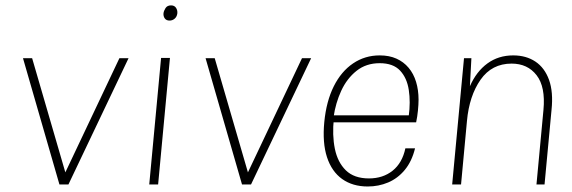

<svg xmlns="http://www.w3.org/2000/svg" viewBox="-20 -686 2128 714"><path d="M65.5 -469.5H99.5L223 -45L424 -469.5H458L234.5 0H201Z M610.5 -609.5Q598.5 -609.5 592.8 -617.5Q587 -625.5 588 -636.5Q589 -645.5 595.5 -655.8Q602 -666 616 -666Q628.5 -666 634.5 -657Q640.5 -648 639.5 -636.5Q638 -624 629.8 -616.8Q621.5 -609.5 610.5 -609.5ZM535 0 579 -470.5H612L568 0Z M744.5 -469.5H778.5L902 -45L1103 -469.5H1137L913.5 0H880Z M1347.5 7.5Q1291.5 7.5 1252.5 -20.2Q1213.5 -48 1196 -101.5Q1178.5 -155 1186 -232.5Q1193.5 -309.5 1221.2 -365Q1249 -420.5 1293 -450.2Q1337 -480 1392 -480Q1427.5 -480 1454.2 -468Q1481 -456 1499.5 -434Q1518 -412 1527.2 -381.8Q1536.5 -351.5 1536.5 -315Q1536.5 -297.5 1534.2 -274.8Q1532 -252 1527.5 -231H1197L1221.5 -245Q1215 -183.5 1225.2 -133Q1235.5 -82.5 1266.2 -52.5Q1297 -22.5 1352 -22.5Q1404 -22.5 1440 -51.2Q1476 -80 1487.5 -134.5H1523.5Q1511.5 -85.5 1485.2 -54Q1459 -22.5 1423.5 -7.5Q1388 7.5 1347.5 7.5ZM1220.5 -251 1203 -257H1524.5L1500 -254.5Q1507 -306.5 1500.2 -351.2Q1493.5 -396 1467.8 -423.5Q1442 -451 1392 -451Q1341.5 -451 1305.8 -422.5Q1270 -394 1249 -348.5Q1228 -303 1220.5 -251Z M1661.5 0 1705.5 -469.5H1733L1727.5 -365.5Q1751.5 -420 1792.5 -450Q1833.5 -480 1888.5 -480Q1936.5 -480 1971 -457Q2005.5 -434 2021.8 -388.8Q2038 -343.5 2031 -277.5L2005 0H1975L2001 -277.5Q2009 -363 1975.5 -406.2Q1942 -449.5 1882.5 -449.5Q1809 -449.5 1767 -389.5Q1725 -329.5 1716.5 -236L1694.5 0Z"/></svg>

Font: Karla ExtraLight
Style: Italic
Weight: 250
Italic angle: -8°
Designer: Jonathan Pinhorn
Version: Version 2.004;gftools[0.9.33]